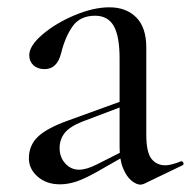

<svg xmlns="http://www.w3.org/2000/svg" viewBox="-20 -497 522 525"><path d="M365 8Q353 8 339.5 -3Q326 -14 316.5 -37Q307 -60 307 -95V-337Q307 -398 291 -426Q275 -454 240 -454Q199 -454 178.5 -425Q158 -396 147 -351Q136 -308 102 -308Q83 -308 71.5 -318.5Q60 -329 60 -346Q60 -372 96.5 -403Q133 -434 184.5 -455.5Q236 -477 279 -477Q325 -477 352.5 -449.5Q380 -422 380 -367V-129Q380 -81 394 -63Q408 -45 432 -45Q448 -45 475 -56H476Q480 -56 481.5 -51.5Q483 -47 479 -45L373 6ZM59 -64Q59 -99 83 -122.5Q107 -146 165 -167L325 -225L328 -211L204 -164Q171 -151 157 -133.5Q143 -116 143 -92Q143 -67 158.5 -50Q174 -33 196 -33Q217 -33 246 -48L335 -93L336 -79L245 -27Q211 -8 188.5 -0.5Q166 7 144 7Q107 7 83 -14Q59 -35 59 -64Z"/></svg>

Font: Cormorant Unicase Medium
Style: Regular
Weight: 500
Designer: Christian Thalmann (Catharsis Fonts)
Foundry: Catharsis Fonts
Version: Version 4.000